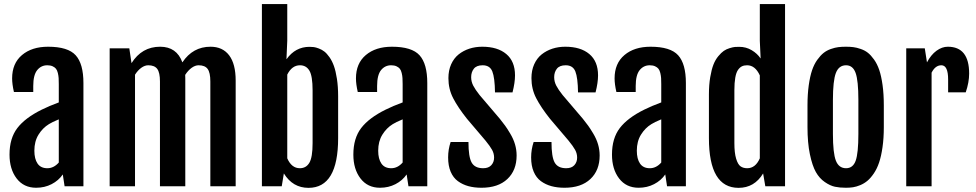

<svg xmlns="http://www.w3.org/2000/svg" viewBox="-20 -908 4759 936"><path d="M156.2 7.3Q95.7 7.3 61 -38.1Q26.4 -83.5 26.4 -154.3Q26.4 -233.9 64.5 -283.7Q102.5 -333.5 183.6 -373.5Q218.8 -391.1 266.6 -408.7V-497.6Q266.6 -515.6 265.9 -527.3Q265.1 -539.1 262 -552.2Q258.8 -565.4 252.9 -572.8Q247.1 -580.1 236.3 -585Q225.6 -589.8 210.4 -589.8Q180.7 -589.8 161.4 -566.2Q142.1 -542.5 142.1 -488.8V-459.5H47.9Q39.1 -497.6 39.1 -525.9Q39.1 -599.1 87.2 -639.6Q135.3 -680.2 214.4 -680.2Q311.5 -680.2 349.1 -638.4Q386.7 -596.7 386.7 -503.4V0H294.9L286.1 -57.6Q265.6 -27.8 231.7 -10.3Q197.8 7.3 156.2 7.3ZM210.9 -87.9Q242.2 -87.9 266.6 -115.7V-326.2Q232.4 -312 218.3 -302.7Q188 -284.2 167.7 -251.5Q147.5 -218.8 147.5 -173.3Q147.5 -133.3 163.1 -110.6Q178.7 -87.9 210.9 -87.9Z M514.6 0V-672.4H610.4L621.1 -600.6V-600.1Q671.4 -680.2 760.7 -680.2Q841.3 -680.2 869.1 -604Q919.9 -680.2 1006.3 -680.2Q1065.4 -680.2 1097.2 -638.2Q1128.9 -596.2 1128.9 -515.1V0H1005.4V-510.7Q1005.4 -554.2 992.2 -572Q979 -589.8 948.2 -589.8Q931.6 -589.8 914.3 -577.4Q897 -564.9 882.8 -543Q883.3 -537.1 883.3 -525.4V0H759.8V-510.7Q759.8 -554.2 746.6 -572Q733.4 -589.8 702.6 -589.8Q686 -589.8 668.9 -577.6Q651.9 -565.4 638.2 -543.9V0Z M1256.8 0V-888.2H1380.4V-709L1376.5 -620.1L1377 -619.6Q1419.9 -679.7 1488.8 -679.7Q1500 -679.7 1509.8 -678.5Q1519.5 -677.2 1534.4 -671.6Q1549.3 -666 1561.3 -656.7Q1573.2 -647.5 1586.2 -629.2Q1599.1 -610.8 1607.9 -586.2Q1616.7 -561.5 1622.6 -523.4Q1628.4 -485.4 1628.4 -438.5V-234.9Q1628.4 7.8 1483.9 7.8Q1407.2 7.8 1363.8 -62.5L1353.5 0ZM1380.4 -136.2Q1401.4 -87.9 1441.9 -87.9Q1472.2 -87.9 1488 -114.3Q1503.9 -140.6 1503.9 -210.4V-467.8Q1503.9 -537.6 1488.3 -563.7Q1472.7 -589.8 1442.4 -589.8Q1403.3 -589.8 1380.4 -544.4Z M1832.5 7.3Q1772 7.3 1737.3 -38.1Q1702.6 -83.5 1702.6 -154.3Q1702.6 -233.9 1740.7 -283.7Q1778.8 -333.5 1859.9 -373.5Q1895 -391.1 1942.9 -408.7V-497.6Q1942.9 -515.6 1942.1 -527.3Q1941.4 -539.1 1938.2 -552.2Q1935.1 -565.4 1929.2 -572.8Q1923.3 -580.1 1912.6 -585Q1901.9 -589.8 1886.7 -589.8Q1856.9 -589.8 1837.6 -566.2Q1818.4 -542.5 1818.4 -488.8V-459.5H1724.1Q1715.3 -497.6 1715.3 -525.9Q1715.3 -599.1 1763.4 -639.6Q1811.5 -680.2 1890.6 -680.2Q1987.8 -680.2 2025.4 -638.4Q2063 -596.7 2063 -503.4V0H1971.2L1962.4 -57.6Q1941.9 -27.8 1908 -10.3Q1874 7.3 1832.5 7.3ZM1887.2 -87.9Q1918.5 -87.9 1942.9 -115.7V-326.2Q1908.7 -312 1894.5 -302.7Q1864.3 -284.2 1844 -251.5Q1823.7 -218.8 1823.7 -173.3Q1823.7 -133.3 1839.4 -110.6Q1855 -87.9 1887.2 -87.9Z M2164.6 -140.6Q2164.6 -179.2 2176.8 -215.8H2263.7Q2263.7 -143.1 2279.3 -115.5Q2294.9 -87.9 2335.4 -87.9Q2361.8 -87.9 2375.2 -102.8Q2388.7 -117.7 2388.7 -139.6Q2388.7 -159.7 2378.9 -177.5Q2369.1 -195.3 2346.7 -222.7L2256.3 -329.1Q2212.4 -384.3 2189.2 -429.2Q2166 -474.1 2166 -526.9Q2166 -564.9 2179.4 -594.7Q2192.9 -624.5 2215.8 -642.8Q2238.8 -661.1 2268.1 -670.7Q2297.4 -680.2 2331.1 -680.2Q2405.8 -680.2 2448.2 -644.5Q2490.7 -608.9 2490.7 -540.5Q2490.7 -505.4 2478.5 -457.5H2393.1Q2392.1 -529.3 2380.1 -559.6Q2368.2 -589.8 2333 -589.8Q2303.2 -589.8 2290 -573Q2276.9 -556.2 2276.9 -531.7Q2276.9 -510.3 2286.9 -490.7Q2296.9 -471.2 2317.9 -444.8L2416.5 -329.1Q2433.6 -307.1 2442.4 -295.4Q2451.2 -283.7 2467 -257.3Q2482.9 -231 2490.7 -204.3Q2498.5 -177.7 2498.5 -149.9Q2498.5 -77.6 2453.4 -35.2Q2408.2 7.3 2327.1 7.3Q2292 7.3 2263.4 -0.5Q2234.9 -8.3 2212.2 -24.9Q2189.5 -41.5 2177 -70.8Q2164.6 -100.1 2164.6 -140.6Z M2569.3 -140.6Q2569.3 -179.2 2581.5 -215.8H2668.5Q2668.5 -143.1 2684.1 -115.5Q2699.7 -87.9 2740.2 -87.9Q2766.6 -87.9 2780 -102.8Q2793.5 -117.7 2793.5 -139.6Q2793.5 -159.7 2783.7 -177.5Q2773.9 -195.3 2751.5 -222.7L2661.1 -329.1Q2617.2 -384.3 2594 -429.2Q2570.8 -474.1 2570.8 -526.9Q2570.8 -564.9 2584.2 -594.7Q2597.7 -624.5 2620.6 -642.8Q2643.6 -661.1 2672.9 -670.7Q2702.1 -680.2 2735.8 -680.2Q2810.5 -680.2 2853 -644.5Q2895.5 -608.9 2895.5 -540.5Q2895.5 -505.4 2883.3 -457.5H2797.9Q2796.9 -529.3 2784.9 -559.6Q2772.9 -589.8 2737.8 -589.8Q2708 -589.8 2694.8 -573Q2681.6 -556.2 2681.6 -531.7Q2681.6 -510.3 2691.7 -490.7Q2701.7 -471.2 2722.7 -444.8L2821.3 -329.1Q2838.4 -307.1 2847.2 -295.4Q2856 -283.7 2871.8 -257.3Q2887.7 -231 2895.5 -204.3Q2903.3 -177.7 2903.3 -149.9Q2903.3 -77.6 2858.2 -35.2Q2813 7.3 2731.9 7.3Q2696.8 7.3 2668.2 -0.5Q2639.6 -8.3 2616.9 -24.9Q2594.2 -41.5 2581.8 -70.8Q2569.3 -100.1 2569.3 -140.6Z M3093.3 7.3Q3032.7 7.3 2998 -38.1Q2963.4 -83.5 2963.4 -154.3Q2963.4 -233.9 3001.5 -283.7Q3039.6 -333.5 3120.6 -373.5Q3155.8 -391.1 3203.6 -408.7V-497.6Q3203.6 -515.6 3202.9 -527.3Q3202.1 -539.1 3199 -552.2Q3195.8 -565.4 3189.9 -572.8Q3184.1 -580.1 3173.3 -585Q3162.6 -589.8 3147.5 -589.8Q3117.7 -589.8 3098.4 -566.2Q3079.1 -542.5 3079.1 -488.8V-459.5H2984.9Q2976.1 -497.6 2976.1 -525.9Q2976.1 -599.1 3024.2 -639.6Q3072.3 -680.2 3151.4 -680.2Q3248.5 -680.2 3286.1 -638.4Q3323.7 -596.7 3323.7 -503.4V0H3231.9L3223.1 -57.6Q3202.6 -27.8 3168.7 -10.3Q3134.8 7.3 3093.3 7.3ZM3147.9 -87.9Q3179.2 -87.9 3203.6 -115.7V-326.2Q3169.4 -312 3155.3 -302.7Q3125 -284.2 3104.7 -251.5Q3084.5 -218.8 3084.5 -173.3Q3084.5 -133.3 3100.1 -110.6Q3115.7 -87.9 3147.9 -87.9Z M3580.6 7.8Q3436 7.8 3436 -234.9V-448.2Q3436 -494.6 3442.4 -532Q3448.7 -569.3 3458 -593Q3467.3 -616.7 3481.7 -634Q3496.1 -651.4 3508.5 -659.9Q3521 -668.5 3537.1 -673.3Q3553.2 -678.2 3562.5 -679Q3571.8 -679.7 3583.5 -679.7Q3617.2 -679.7 3644.5 -663.3Q3671.9 -647 3687.5 -623.5L3688 -624L3684.1 -709V-888.2H3807.1V0H3710.9L3700.2 -62.5Q3657.7 7.8 3580.6 7.8ZM3622.6 -87.9Q3663.1 -87.9 3684.1 -136.2V-540.5Q3661.6 -589.8 3622.1 -589.8Q3607.4 -589.8 3596.9 -584.7Q3586.4 -579.6 3577.6 -566.9Q3568.8 -554.2 3564.5 -529.5Q3560.1 -504.9 3560.1 -468.3V-210.4Q3560.1 -162.6 3568.6 -134.5Q3577.1 -106.4 3590.1 -97.2Q3603 -87.9 3622.6 -87.9Z M4103.5 7.3Q4073.7 7.3 4050.5 2.4Q4027.3 -2.4 4001 -20.5Q3974.6 -38.6 3957.3 -69.3Q3939.9 -100.1 3928.2 -156Q3916.5 -211.9 3916.5 -288.6V-394Q3916.5 -448.2 3922.6 -491.9Q3928.7 -535.6 3938.7 -565.2Q3948.7 -594.7 3964.1 -616.2Q3979.5 -637.7 3994.9 -649.9Q4010.3 -662.1 4030.5 -669.2Q4050.8 -676.3 4067.1 -678.2Q4083.5 -680.2 4104 -680.2Q4124 -680.2 4139.9 -678.2Q4155.8 -676.3 4175.8 -669.4Q4195.8 -662.6 4210.7 -650.9Q4225.6 -639.2 4241 -617.7Q4256.3 -596.2 4266.4 -566.7Q4276.4 -537.1 4282.5 -493.2Q4288.6 -449.2 4288.6 -394V-288.6Q4288.6 -234.4 4282.2 -190.2Q4275.9 -146 4265.6 -115.7Q4255.4 -85.4 4240 -62.7Q4224.6 -40 4209 -26.9Q4193.4 -13.7 4174.1 -5.6Q4154.8 2.4 4138.4 4.9Q4122.1 7.3 4103.5 7.3ZM4104.5 -87.9Q4138.2 -87.9 4151.4 -124.5Q4164.6 -161.1 4164.6 -255.4V-420.9Q4164.6 -515.1 4151.1 -552.5Q4137.7 -589.8 4104.5 -589.8Q4069.3 -589.8 4054.9 -552.2Q4040.5 -514.6 4040.5 -420.9V-255.4Q4040.5 -161.6 4054.9 -124.8Q4069.3 -87.9 4104.5 -87.9Z M4397.9 0V-672.4H4488.3L4499 -604Q4518.6 -641.1 4545.4 -660.6Q4572.3 -680.2 4600.6 -680.2Q4704.6 -680.2 4704.6 -549.3Q4704.6 -506.8 4688 -458H4602.1V-520.5Q4602.1 -589.8 4569.3 -589.8Q4539.6 -589.8 4521.5 -553.7V0Z"/></svg>

Font: FjallaOne
Style: Regular
Weight: 400
Designer: Irina Smirnova
Foundry: Irina Smirnova
Version: Version 1.001